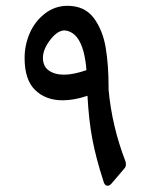

<svg xmlns="http://www.w3.org/2000/svg" viewBox="-20 -603 505 644"><path d="M62.5 -408.2Q62.5 -451.2 79.3 -490.7Q96.2 -530.3 129.9 -556.9Q163.6 -583.5 206.5 -583.5Q263.2 -583.5 293.9 -543.5Q324.2 -503.4 334.5 -443.4Q344.2 -384.8 344.2 -311.5V-301.8Q355.5 -179.2 400.9 -61.5Q402.3 -56.6 402.3 -51.8Q402.3 -46.9 401.1 -44.2Q399.9 -41.5 398.9 -40Q397.9 -38.6 394 -34.2Q391.6 -31.2 354 12.7Q347.7 20 340.8 20Q331.5 20 327.6 6.8Q301.3 -74.2 289.6 -137.2Q277.8 -200.2 273.4 -281.7Q229 -266.6 189.9 -266.6Q133.3 -266.6 97.9 -301Q62.5 -335.4 62.5 -408.2ZM270 -367.7Q259.8 -495.1 196.8 -501Q172.9 -501 148.4 -469.2Q124 -437.5 124 -408.9Q124 -380.4 143.8 -366.5Q163.6 -352.5 194.8 -352.5Q226.1 -352.5 270 -367.7Z"/></svg>

Font: Nika
Style: Regular
Weight: 400
Designer: Mohammad Saleh Souzanchi
Foundry: http://font-store.ir
Version: Version:1.0.0;RFB:1.2.5;Building:2016-05-25 11:08:22.297533